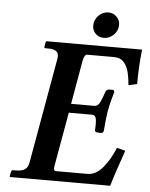

<svg xmlns="http://www.w3.org/2000/svg" viewBox="-56 -851 698 896"><g transform="rotate(5 293.5 -402.5)"><path d="M25 0 23 -2 27 -24Q29 -33 36 -33H49Q78 -33 92 -43Q106 -53 110 -77L197 -569Q198 -576 198 -581Q198 -613 152 -613H138Q130 -613 132 -621L136 -644L139 -646H587Q582 -603 580 -562.5Q578 -522 578 -484L538 -475Q536 -501 530 -530Q524 -559 507.5 -579.5Q491 -600 459 -600H334Q321 -600 315 -571L279 -365H387Q405 -365 414.5 -385.5Q424 -406 434 -436Q434 -439 439 -443Q444 -447 451 -447H471L475 -437Q471 -425 464 -398.5Q457 -372 452 -344Q448 -317 445.5 -290.5Q443 -264 442 -251L435 -242H415Q408 -242 404 -245.5Q400 -249 401 -252Q401 -260 401.5 -267Q402 -274 402 -280Q402 -300 398 -311.5Q394 -323 380 -323H272L228 -75Q226 -66 226 -59Q226 -46 236 -46H383Q423 -46 455.5 -85Q488 -124 510 -179L550 -169Q536 -129 521 -85Q506 -41 494 0ZM350 -737Q350 -765 369.5 -785Q389 -805 416 -805Q439 -805 454.5 -789Q470 -773 470 -752Q470 -724 450 -704.5Q430 -685 404 -685Q380 -685 365 -700.5Q350 -716 350 -737Z"/></g></svg>

Font: Libertinus Serif Semibold Italic
Style: Regular
Weight: 600
Italic angle: -11.5°
Designer: Philipp H. Poll, Khaled Hosny
Foundry: Caleb Maclennan
Version: Version 7.051;RELEASE